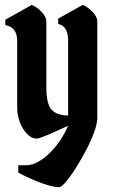

<svg xmlns="http://www.w3.org/2000/svg" viewBox="-20 -591 471 791"><path d="M380.9 -502.9V-106Q380.9 -68.4 347.2 2.9Q334 30.3 316.4 61Q298.8 91.8 280.8 118.9Q262.7 146 247.3 163.1Q231.9 180.2 223.1 180.2Q206.5 180.2 181.4 173.1Q156.2 166 130.1 155.3Q104 144.5 84 134.8L55.2 120.1V89.8H88.9Q115.2 89.8 147 69.8Q178.7 49.8 209 12.9Q239.3 -23.9 260.7 -73.2Q148.4 -20 130.9 -20Q110.4 -20 92 -38.6Q73.7 -57.1 62.3 -86.4Q50.8 -115.7 50.8 -147.9V-422.9Q50.8 -478.5 2 -487.8V-509.8L110.8 -570.8Q132.8 -562 151.9 -541.5Q170.9 -521 170.9 -502.9V-231.9Q170.9 -162.1 192.9 -138.7Q214.8 -115.2 260.7 -115.2V-422.9Q260.7 -484.4 219.7 -492.2V-514.2L320.8 -570.8Q342.8 -562 361.8 -541.5Q380.9 -521 380.9 -502.9Z"/></svg>

Font: Bokor
Style: Regular
Weight: 400
Designer: Danh Hong
Foundry: Danh Hong
Version: Version 8.002; ttfautohint (v1.8.3)